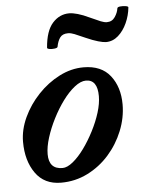

<svg xmlns="http://www.w3.org/2000/svg" viewBox="-49 -675 565 729"><g transform="rotate(-5 233.5 -310.5)"><path d="M155 13Q91 13 57.5 -34.5Q24 -82 24 -154Q24 -200 45.5 -246.5Q67 -293 103.5 -331.5Q140 -370 185 -393Q230 -416 277 -416Q345 -416 379 -372.5Q413 -329 413 -263Q413 -212 393 -162.5Q373 -113 338 -73.5Q303 -34 256 -10.5Q209 13 155 13ZM165 -42Q183 -42 205 -60Q227 -78 248 -107Q269 -136 287 -171Q305 -206 315.5 -240Q326 -274 326 -302Q326 -365 282 -365Q262 -365 238.5 -346.5Q215 -328 193 -298Q171 -268 153 -232.5Q135 -197 124 -162Q113 -127 113 -99Q113 -42 165 -42ZM186 -502Q185 -498 175 -496.5Q165 -495 155.5 -496.5Q146 -498 146 -502Q151 -566 177.5 -595.5Q204 -625 241 -625Q254 -625 273.5 -619.5Q293 -614 318 -602Q344 -590 357.5 -584.5Q371 -579 381 -579Q401 -579 412 -595.5Q423 -612 425 -628Q426 -633 436 -634Q446 -635 456.5 -633.5Q467 -632 467 -628Q464 -597 451 -568.5Q438 -540 417.5 -522Q397 -504 371 -504Q361 -504 341.5 -509.5Q322 -515 295 -527Q268 -539 254.5 -544.5Q241 -550 230 -550Q209 -550 199.5 -537Q190 -524 186 -502Z"/></g></svg>

Font: Junicode
Style: Bold Italic
Weight: 700
Italic angle: -11°
Designer: Peter S. Baker
Version: Version 2.100; ttfautohint (v1.8.4)